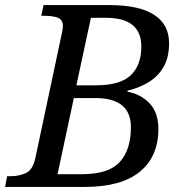

<svg xmlns="http://www.w3.org/2000/svg" viewBox="-41 -734 715 754"><path d="M-21 0 -13 -42H0Q34 -42 61 -54.5Q88 -67 98 -114L202 -604Q206 -620 206 -632Q206 -658 184.5 -665Q163 -672 134 -672H121L130 -714H389Q505 -714 564 -676Q623 -638 623 -564Q623 -509 601.5 -471.5Q580 -434 543 -411.5Q506 -389 460 -378L459 -374Q513 -364 547 -327.5Q581 -291 581 -228Q581 -119 508 -59.5Q435 0 293 0ZM336 -399Q431 -399 472.5 -438.5Q514 -478 514 -551Q514 -664 376 -664H316L259 -399ZM282 -50Q385 -50 429 -97.5Q473 -145 473 -235Q473 -349 333 -349H249L185 -50Z"/></svg>

Font: NotoSerif-Italic
Style: Regular
Weight: 400
Italic angle: -12°
Designer: Monotype Design Team
Foundry: Monotype Imaging Inc.
Version: Version 2.007; ttfautohint (v1.8) -l 8 -r 50 -G 200 -x 14 -D